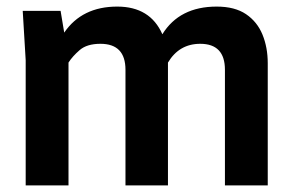

<svg xmlns="http://www.w3.org/2000/svg" viewBox="-20 -563 884 583"><path d="M793 0H663V-351Q663 -430 588 -430Q524 -430 490 -373V0H361V-351Q361 -430 285 -430Q244 -430 222 -411Q200 -392 188 -373V0H58V-380L49 -530H164L175 -464Q229 -543 336 -543Q436 -543 473 -459Q525 -543 638 -543Q693 -543 727 -520Q761 -497 777 -458Q793 -419 793 -371Z"/></svg>

Font: Tanohe Sans SemiBold
Style: Regular
Weight: 600
Designer: Village Type and Design LLC & Cristiano Sobral
Foundry: Cooper Hewitt Smithsonian Design Museum
Version: Version 1.00;September 29, 2021;FontCreator 13.0.0.2655 64-b